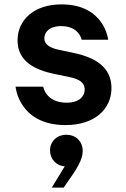

<svg xmlns="http://www.w3.org/2000/svg" viewBox="-20 -560 574 875"><path d="M279 10C413 10 488 -64 488 -159C488 -252 417 -297 319 -318L249 -333C210 -341 182 -356 182 -385C182 -412 203 -441 259 -441C341 -441 352 -379 352 -379H473C473 -379 457 -540 260 -540C136 -540 60 -470 60 -376C60 -280 140 -241 228 -223L300 -208C343 -199 366 -182 366 -152C366 -122 342 -92 284 -92C188 -92 177 -165 177 -165H51C51 -165 65 10 279 10ZM270 295 277 285C329 212 357 169 357 128C357 83 324 54 282 54C241 54 208 83 208 126C208 165 237 196 275 198L216 295Z"/></svg>

Font: Be Vietnam Pro SemiBold
Style: Regular
Weight: 600
Designer: Lam Bao, Tony Le, Vietanh Nguyen
Foundry: Yellow Type Foundry
Version: Version 1.002